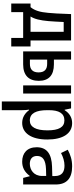

<svg xmlns="http://www.w3.org/2000/svg" viewBox="644 -1236 831 2160"><g transform="rotate(90 1060.0 -155.5)"><path d="M19 134H116V0H406V134H502V-83H435V-539H138C133 -389 129 -336 124 -281C116 -192 100 -133 60 -83H19ZM217 -285C221 -332 224 -392 227 -456H337V-83H165C194 -128 209 -193 217 -285Z M940 0H1032V-539H940ZM558 0H704C824 0 889 -60 889 -176C889 -288 826 -346 703 -346H650V-539H558ZM650 -76V-270H698C760 -270 794 -240 794 -173C794 -109 761 -76 699 -76Z M1121 240H1219V13C1219 -13 1217 -43 1213 -66H1219C1251 -23 1298 11 1362 11C1476 11 1549 -90 1549 -272C1549 -446 1483 -551 1364 -551C1297 -551 1250 -516 1219 -467H1214L1199 -539H1121ZM1335 -75C1253 -75 1219 -147 1219 -271V-290C1219 -402 1254 -464 1334 -464C1410 -464 1446 -402 1446 -273C1446 -144 1409 -75 1335 -75Z M1798 11C1865 11 1916 -17 1958 -74H1962L1981 0H2055V-366C2055 -491 1984 -551 1851 -551C1777 -551 1722 -532 1664 -502L1701 -426C1746 -450 1794 -465 1843 -465C1913 -465 1960 -436 1960 -357V-328L1854 -325C1711 -321 1636 -266 1636 -152C1636 -45 1702 11 1798 11ZM1822 -75C1772 -75 1734 -99 1734 -156C1734 -220 1779 -253 1881 -257L1959 -259V-213C1959 -119 1890 -75 1822 -75Z"/></g></svg>

Font: Noto Sans Mono Condensed Medium
Style: Regular
Weight: 500
Width: 3
Designer: Monotype Design Team
Foundry: Monotype Imaging Inc.
Version: Version 2.014